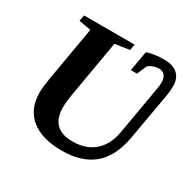

<svg xmlns="http://www.w3.org/2000/svg" viewBox="-148 -825 1008 994"><g transform="rotate(30 356.0 -328.0)"><path d="M670.4 -568.8Q670.4 -535.6 663.1 -497.1L616.2 -230Q594.2 -106.4 524.7 -48.6Q455.1 9.3 336.4 9.3Q217.3 9.3 152.6 -43.7Q87.9 -96.7 87.9 -194.8Q87.9 -226.1 97.7 -284.7L153.3 -606.4L81.5 -619.1L87.9 -654.8H390.1L383.8 -619.1L297.4 -606.4L242.2 -286.1Q231 -222.7 231 -189.9Q231 -59.6 361.3 -59.6Q439.9 -59.6 490 -102.1Q540 -144.5 554.7 -226.1L603 -503.4Q608.9 -536.1 608.9 -551.3Q608.9 -610.8 561.5 -610.8Q545.4 -610.8 528.1 -604.5Q510.7 -598.1 500 -586.9L475.6 -530.8H439L460 -649.9Q501 -664.6 563.5 -664.6Q614.3 -664.6 642.3 -639.9Q670.4 -615.2 670.4 -568.8Z"/></g></svg>

Font: Tinos
Style: Bold Italic
Weight: 700
Italic angle: -16.333°
Designer: Steve Matteson
Foundry: Monotype Imaging Inc.
Version: Version 1.23